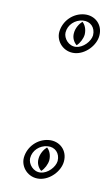

<svg xmlns="http://www.w3.org/2000/svg" viewBox="-39 -410 263 458"><g transform="rotate(5 93.0 -181.0)"><path d="M31 -28C27 -5 45 19 72 19C98 19 123 -4 127 -27C132 -54 113 -75 87 -75C60 -75 36 -55 31 -28ZM89 -334C85 -311 103 -287 130 -287C156 -287 181 -310 185 -333C190 -360 171 -381 145 -381C118 -381 94 -361 89 -334ZM46 -28C49 -47 66 -60 85 -60C103 -60 115 -46 112 -27C109 -12 91 4 74 4C56 4 44 -14 46 -28ZM104 -334C107 -353 124 -366 143 -366C161 -366 173 -352 170 -333C167 -318 149 -302 132 -302C114 -302 102 -320 104 -334ZM66 -28C64 -17 68 -7 75 0C83 -6 90 -17 92 -27C94 -40 90 -51 84 -57C77 -52 68 -41 66 -28ZM124 -334C122 -323 126 -313 133 -306C141 -312 148 -323 150 -333C152 -346 148 -357 142 -363C135 -358 126 -347 124 -334Z"/></g></svg>

Font: Snowfall
Style: EcoObl
Weight: 400
Designer: Jasper
Foundry: Cannot Into Space Fonts
Version: Version 0.9